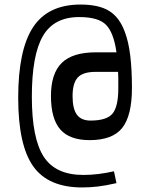

<svg xmlns="http://www.w3.org/2000/svg" viewBox="-20 -745 654 844"><path d="M481 8 492 60Q444 71 409.5 75Q375 79 341 79Q192 79 126 -14Q60 -107 60 -315Q60 -526 125.5 -625.5Q191 -725 334 -725Q415 -725 460.5 -696.5Q506 -668 529 -604Q545 -562 552.5 -501Q560 -440 560 -358Q560 -237 517.5 -183Q475 -129 374 -129Q286 -129 245 -176Q204 -223 204 -323Q204 -422 251.5 -468.5Q299 -515 401 -515H492Q480 -601 446.5 -635.5Q413 -670 328 -670Q217 -670 168.5 -586.5Q120 -503 120 -320Q120 -137 172 -56.5Q224 24 346 24Q379 24 412 20Q445 16 481 8ZM299 -322Q299 -267 318 -241Q337 -215 378 -215Q449 -215 474.5 -245.5Q500 -276 500 -356Q500 -388 500 -402.5Q500 -417 499 -429H399Q345 -429 322 -404.5Q299 -380 299 -322Z"/></svg>

Font: Intel One Mono
Style: Bold
Weight: 700
Monospace: yes
Designer: Fred Shallcrass
Foundry: Frere-Jones Type LLC
Version: Version 1.400;hotconv 1.1.0;makeotfexe 2.6.0;FJTRelease1.4